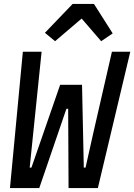

<svg xmlns="http://www.w3.org/2000/svg" viewBox="-20 -963 687 983"><path d="M352 -943 210 -795 262 -752 398 -868 498 -752 557 -792 461 -943ZM181 0 320 -406H329L331 0H481L647 -698H553L459 -288L418 -105H409L400 -529H288L141 -105H132L193 -698H97L31 0Z"/></svg>

Font: IBM Mono Medium
Style: Italic
Weight: 500
Italic angle: -9°
Monospace: yes
Designer: Mike Abbink, Paul van der Laan, Pieter van Rosmalen
Foundry: Bold Monday
Version: Version 2.3